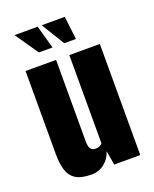

<svg xmlns="http://www.w3.org/2000/svg" viewBox="-127 -725 644 804"><g transform="rotate(-20 195.5 -322.5)"><path d="M141 7Q95 7 71 -8.5Q47 -24 38 -53.5Q29 -83 29 -124V-495H165V-130Q165 -118 167.5 -109Q170 -100 176.5 -94.5Q183 -89 195 -89Q203 -89 208.5 -91Q214 -93 218 -96Q222 -99 224 -102V-495H360V0H244L233 -63Q224 -33 199.5 -13Q175 7 141 7ZM273 -549H221L158 -652H261ZM169 -549H108L37 -652H140Z"/></g></svg>

Font: Alumni Sans ExtraBold
Style: Regular
Weight: 800
Designer: Robert E. Leuschke
Foundry: Robert E. Leuschke
Version: Version 1.018